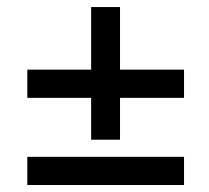

<svg xmlns="http://www.w3.org/2000/svg" viewBox="-20 -681 589 542"><path d="M57.1 -484.4H237.3V-661.1H318.8V-484.4H499.5V-404.8H318.8V-286.6H237.3V-404.8H57.1ZM57.1 -238.3H499.5V-158.7H57.1Z"/></svg>

Font: PT Astra Sans
Style: Italic
Weight: 400
Italic angle: -16°
Designer: A.Korolkova, I. Chaeva
Foundry: ParaType Ltd
Version: Version 1.001; ttfautohint (v1.6)